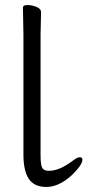

<svg xmlns="http://www.w3.org/2000/svg" viewBox="-20 -724 354 762"><path d="M143 -676 141 -587V-108Q141 -68 148 -57Q155 -46 174 -46Q216 -46 270 -87Q287 -100 297 -100Q307 -100 307 -90Q307 -69 262 -26Q212 18 164 18Q116 18 94.5 -14Q73 -46 73 -110V-587L71 -694Q71 -704 89 -704Q107 -704 125 -696.5Q143 -689 143 -676Z"/></svg>

Font: LXGW WenKai Lite
Style: Regular
Weight: 400
Designer: LXGW / Fontworks Inc.
Foundry: LXGW / Fontworks Inc.
Version: Version 1.511; March 25, 2025